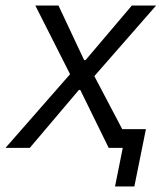

<svg xmlns="http://www.w3.org/2000/svg" viewBox="-48 -536 586 696"><path d="M369 140 397 0H346L243 -210H238L60 0H-28L206 -267L80 -516H164L257 -318H262L430 -516H518L294 -260L395 -68H481L439 140Z"/></svg>

Font: Aneliza
Style: Italic
Weight: 400
Italic angle: -11.31°
Designer: Mike Abbink, Paul van der Laan, Pieter van Rosmalen
Foundry: Bold Monday
Version: Version 3.0